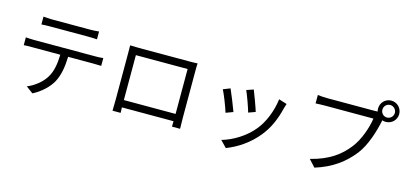

<svg xmlns="http://www.w3.org/2000/svg" viewBox="-71 -1299 3967 1875"><g transform="rotate(15 1912.0 -361.0)"><path d="M92 -467V-388C118 -390 145 -390 175 -390H461C458 -300 447 -220 405 -153C368 -93 299 -37 225 -7L295 45C377 4 449 -65 484 -129C522 -200 537 -287 540 -390H800C823 -390 854 -389 875 -388V-467C852 -464 820 -463 800 -463H175C145 -463 118 -465 92 -467ZM206 -628C229 -630 261 -631 293 -631H679C706 -631 740 -630 768 -628V-707C740 -704 706 -702 679 -702H292C261 -702 232 -705 206 -707Z M1095 6H1177C1176 -1 1176 -24 1175 -49H1697C1697 -23 1696 -1 1696 6H1778C1777 -5 1776 -78 1776 -109V-580C1776 -604 1776 -631 1778 -655C1749 -653 1715 -653 1694 -653H1181C1159 -653 1133 -654 1096 -655C1097 -632 1097 -602 1097 -580V-110C1097 -76 1096 -6 1095 6ZM1698 -577V-123H1175V-577Z M2374 -551 2304 -527C2324 -484 2368 -362 2379 -319L2449 -344C2437 -386 2390 -512 2374 -551ZM2638 -523C2623 -401 2574 -279 2506 -196C2427 -98 2306 -25 2195 7L2258 72C2365 31 2482 -44 2570 -156C2639 -242 2680 -344 2705 -449C2709 -462 2713 -477 2720 -497ZM2152 -503 2081 -475C2100 -442 2152 -310 2166 -260L2239 -287C2221 -337 2171 -462 2152 -503Z M3701 -623C3665 -623 3638 -652 3638 -686C3638 -721 3665 -750 3701 -750C3735 -750 3764 -721 3764 -686C3764 -652 3735 -623 3701 -623ZM3088 -655C3056 -655 3018 -658 2992 -661V-576C3016 -577 3050 -579 3087 -579H3576C3563 -488 3519 -355 3451 -268C3371 -165 3264 -84 3078 -38L3143 33C3318 -21 3432 -110 3520 -222C3596 -320 3641 -474 3662 -575L3664 -585C3676 -581 3688 -579 3701 -579C3760 -579 3808 -627 3808 -686C3808 -746 3760 -794 3701 -794C3641 -794 3594 -746 3594 -686C3594 -676 3596 -665 3598 -656C3587 -655 3576 -655 3567 -655Z"/></g></svg>

Font: Kinto Sans
Style: Regular
Weight: 400
Designer: Authors: Ryoko NISHIZUKA  (kana & ideographs); Paul D. Hunt (Latin, Greek & Cyrillic); Wenlong ZHANG  (bopomofo); Sandol
Foundry: Adobe Systems Incorporated, ookami Inc.
Version: Version 0.001